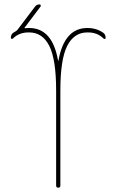

<svg xmlns="http://www.w3.org/2000/svg" viewBox="-20 -870 540 890"><path d="M40 -691.4Q38.1 -689.5 34.2 -689.9Q30.3 -690.4 30.3 -694.3Q30.3 -710 41 -717.8Q46.9 -721.7 53.7 -725.6Q60.5 -730.5 61.5 -732.4L142.6 -839.8Q150.4 -849.6 163.1 -849.6Q167 -849.6 168.5 -846.2Q169.9 -842.8 168 -839.8L99.6 -749Q98.6 -748 96.7 -745.6Q94.7 -743.2 93.8 -742.2Q93.8 -740.2 94.7 -739.3Q100.6 -740.2 115.2 -740.2Q222.7 -740.2 249 -589.8Q249 -587.9 250 -587.9Q251 -587.9 251 -589.8Q278.3 -740.2 384.8 -740.2Q427.7 -740.2 459 -717.8Q469.7 -710 469.7 -694.3Q469.7 -690.4 466.3 -689.5Q462.9 -688.5 460 -691.4Q430.7 -720.7 384.8 -719.7Q323.2 -719.7 291.5 -657.2Q259.8 -594.7 259.8 -450.2V-9.8Q259.8 0 250 0Q240.2 0 240.2 -9.8V-450.2Q240.2 -594.7 208.5 -657.2Q176.8 -719.7 115.2 -719.7Q69.3 -720.7 40 -691.4Z"/></svg>

Font: Rounded-X Mgen+ 1m thin
Style: Regular
Weight: 100
Designer: [Source Han Sans]
Ryoko NISHIZUKA  (kana & ideographs); Paul D. Hunt (Latin, Greek & Cyrillic); Wenlong ZHANG  (bopomofo
Version: Version 1.059.20150602